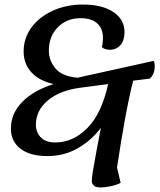

<svg xmlns="http://www.w3.org/2000/svg" viewBox="-20 -675 703 845"><path d="M511 130Q491 140 465 145Q439 150 424 150Q401 150 392.5 141.5Q384 133 384 121Q384 107 390 71.5Q396 36 405 -12.5Q414 -61 424 -112Q379 -54 319.5 -21Q260 12 189 12Q112 12 70 -20.5Q28 -53 28 -109Q28 -176 78.5 -227Q129 -278 216 -305Q151 -320 117.5 -357.5Q84 -395 84 -448Q84 -507 118 -553.5Q152 -600 211.5 -627.5Q271 -655 345 -655Q430 -655 479 -622Q528 -589 528 -534Q528 -498 510.5 -477Q493 -456 462 -456Q452 -456 442 -459.5Q432 -463 428 -468Q430 -473 431.5 -484.5Q433 -496 433 -508Q433 -550 407.5 -572.5Q382 -595 334 -595Q274 -595 234.5 -555Q195 -515 195 -452Q195 -409 224 -374Q253 -339 321 -333L656 -407Q661 -399 661 -385Q661 -348 639 -329L566 -320Q546 -239 529 -144.5Q512 -50 495 62ZM138 -126Q138 -93 159.5 -70.5Q181 -48 224 -48Q301 -48 364 -111Q427 -174 456 -305L334 -289Q243 -277 190.5 -233Q138 -189 138 -126Z"/></svg>

Font: Petrona SemiBold
Style: Italic
Weight: 600
Italic angle: -9°
Designer: Ringo R. Seeber
Foundry: Ringo R. Seeber
Version: Version 2.001; ttfautohint (v1.8.3)